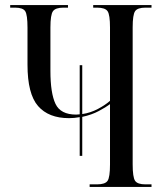

<svg xmlns="http://www.w3.org/2000/svg" viewBox="-20 -734 643 754"><path d="M293 -122V-274Q272 -270 251 -270Q171 -270 129.5 -317.5Q88 -365 88 -480V-625Q88 -676 79 -690Q70 -704 39 -704H20V-714H247V-704H229Q198 -704 188 -690Q178 -676 178 -626V-456Q178 -368 198 -326Q218 -284 279 -284Q286 -284 293 -285V-478H303V-286Q336 -291 365 -306.5Q394 -322 412 -338V-626Q412 -676 402.5 -690Q393 -704 361 -704H346V-714H575V-704H551Q520 -704 510.5 -690Q501 -676 501 -626V-89Q501 -38 510.5 -24Q520 -10 551 -10H575V0H332V-10H361Q393 -10 402.5 -24Q412 -38 412 -88V-325Q396 -313 368 -298Q340 -283 303 -275V-122Z"/></svg>

Font: Noto Serif Display ExtraCondensed
Style: Regular
Weight: 400
Width: 2
Designer: Monotype Design Team
Foundry: Monotype Imaging Inc.
Version: Version 2.009